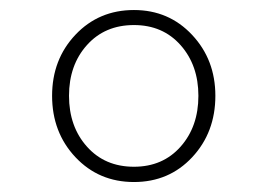

<svg xmlns="http://www.w3.org/2000/svg" viewBox="-20 -717 540 387"><path d="M85 -523.9Q85 -597.2 132.1 -647Q179.2 -696.8 250 -696.8Q320.3 -696.8 367.2 -646.7Q414.1 -596.7 414.1 -523.9Q414.1 -450.2 367.4 -400.1Q320.8 -350.1 250 -350.1Q179.2 -350.1 132.1 -400.1Q85 -450.2 85 -523.9ZM250 -380.9Q308.1 -380.9 344 -421.4Q379.9 -461.9 379.9 -523.9Q379.9 -585.4 344 -626Q308.1 -666.5 250 -666.5Q191.4 -666.5 155.3 -626.2Q119.1 -585.9 119.1 -523.9Q119.1 -461.9 155.3 -421.4Q191.4 -380.9 250 -380.9Z"/></svg>

Font: HK Grotesk Light Legacy
Style: Regular
Weight: 300
Designer: Alfredo Marco Pradil
Foundry: Hanken Design Co.
Version: Version 2.022;PS 002.022;hotconv 1.0.88;makeotf.lib2.5.64775